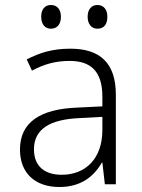

<svg xmlns="http://www.w3.org/2000/svg" viewBox="-20 -738 570 769"><path d="M370 -623C396 -623 410 -640 410 -671C410 -700 395 -718 370 -718C347 -718 331 -701 331 -671C331 -641 347 -623 370 -623ZM184 -623C209 -623 224 -641 224 -671C224 -700 209 -718 184 -718C160 -718 145 -701 145 -671C145 -641 160 -623 184 -623ZM218 11C304 11 356 -31 388 -87H390L400 0H444V-359C444 -487 379 -543 262 -543C188 -543 138 -526 87 -500L108 -455C155 -480 200 -494 259 -494C340 -494 390 -456 390 -351V-312L288 -307C142 -301 60 -249 60 -139C60 -45 120 11 218 11ZM227 -38C159 -38 116 -72 116 -140C116 -221 180 -260 299 -265L390 -270V-217C390 -104 324 -38 227 -38Z"/></svg>

Font: Noto Sans Mono Condensed Light
Style: Regular
Weight: 300
Width: 3
Designer: Monotype Design Team
Foundry: Monotype Imaging Inc.
Version: Version 2.014